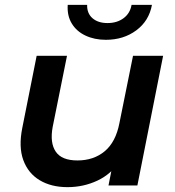

<svg xmlns="http://www.w3.org/2000/svg" viewBox="-20 -764 721 791"><path d="M258 7Q191 7 143.5 -21.5Q96 -50 76 -104.5Q56 -159 72 -238L131 -534H256L197 -241Q185 -176 209.5 -139.5Q234 -103 299 -103Q366 -103 411.5 -141Q457 -179 472 -257L528 -534H652L546 0H427L457 -152L477 -104Q439 -47 381.5 -20Q324 7 258 7ZM416 -600Q369 -600 332 -617.5Q295 -635 275.5 -667.5Q256 -700 259 -744H339Q338 -709 361 -689Q384 -669 423 -669Q462 -669 489 -689Q516 -709 522 -744H606Q594 -678 541.5 -639Q489 -600 416 -600Z"/></svg>

Font: MOST Montserrat SemiBold
Style: Italic
Weight: 600
Italic angle: -11.3°
Designer: Julieta Ulanovsky
Foundry: Julieta Ulanovsky
Version: Version 8.000;March 11, 2024;FontCreator 15.0.0.2926 64-bit